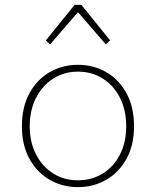

<svg xmlns="http://www.w3.org/2000/svg" viewBox="-20 -756 640 788"><path d="M300 12Q237 12 185 -17.5Q133 -47 101.5 -103Q70 -159 70 -238Q70 -318 101.5 -374.5Q133 -431 185 -460.5Q237 -490 300 -490Q363 -490 415 -460.5Q467 -431 498.5 -374.5Q530 -318 530 -238Q530 -159 498.5 -103Q467 -47 415 -17.5Q363 12 300 12ZM300 -16Q357 -16 402 -44Q447 -72 472.5 -122Q498 -172 498 -238Q498 -304 472.5 -354.5Q447 -405 402 -433.5Q357 -462 300 -462Q243 -462 198.5 -433.5Q154 -405 128 -354.5Q102 -304 102 -238Q102 -172 128 -122Q154 -72 198.5 -44Q243 -16 300 -16ZM186 -574 168 -590 286 -736H314L432 -590L414 -574L302 -704H298Z"/></svg>

Font: Source Code Pro ExtraLight ExtraLight
Style: Regular
Weight: 250
Monospace: yes
Version: Version 1.018;hotconv 1.0.116;makeotfexe 2.5.65601